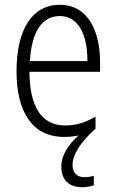

<svg xmlns="http://www.w3.org/2000/svg" viewBox="-20 -562 485 802"><path d="M283 127C283 82 320 29 376 -22L379 -23V-75C335 -49 297 -38 252 -38C154 -38 104 -115 103 -262H398V-303C398 -434 346 -542 230 -542C111 -542 49 -434 49 -264C49 -99 112 10 248 10C269 10 289 8 308 4C265 42 236 88 236 133C236 190 268 220 324 220C343 220 360 216 372 212V172C364 175 349 178 333 178C301 178 283 160 283 127ZM230 -495C310 -495 346 -412 345 -307H105C112 -432 157 -495 230 -495Z"/></svg>

Font: Noto Sans Gujarati Condensed Light
Style: Regular
Weight: 300
Width: 3
Designer: Jelle Bosma - Monotype Design Team, Universal Thirst
Foundry: Monotype Imaging Inc.
Version: Version 2.106